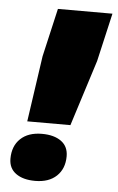

<svg xmlns="http://www.w3.org/2000/svg" viewBox="-50 -696 455 740"><g transform="rotate(5 177.5 -326.0)"><path d="M64 -218 101 -473 144 -660H355L312 -473L231 -218ZM114 8Q67 8 39.5 -12Q12 -32 12 -69Q12 -118 42 -146.5Q72 -175 125 -175Q172 -175 199.5 -155Q227 -135 227 -97Q227 -49 197 -20.5Q167 8 114 8Z"/></g></svg>

Font: Elaine Sans ExtraBold
Style: Italic
Weight: 800
Italic angle: -13°
Designer: Wei Huang
Foundry: Wei Huang
Version: Version 2.001;December 24, 2019;FontCreator 12.0.0.2547 64-b